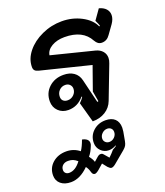

<svg xmlns="http://www.w3.org/2000/svg" viewBox="-194 -700 950 1104"><g transform="rotate(-20 281.0 -148.0)"><path d="M252 -114Q270 -132 277 -144L274 -147Q235 -100 178 -100Q141 -100 117 -123.5Q93 -147 93 -183Q93 -234 128.5 -267Q164 -300 218 -300Q256 -300 281 -282.5Q306 -265 314 -232L349 -87L356 -89L345 -152L396 -296L94 -371Q78 -375 71 -382.5Q64 -390 64 -404Q64 -453 99 -496.5Q134 -540 192 -566.5Q250 -593 314 -593Q379 -593 433.5 -564.5Q488 -536 508 -491L513 -494Q508 -509 498 -529L541 -590Q568 -583 582.5 -567Q597 -551 597 -529Q597 -505 579 -479L541 -426Q522 -398 491 -398Q478 -398 468.5 -404.5Q459 -411 451 -425Q410 -502 298 -502Q252 -502 219.5 -483Q187 -464 182 -433L441 -368Q467 -361 481.5 -344Q496 -327 496 -304Q496 -288 489 -271L412 -70Q398 -33 364.5 -12Q331 9 286 9ZM246 -206Q246 -221 235.5 -231.5Q225 -242 208 -242Q186 -242 171 -226.5Q156 -211 156 -188Q156 -172 166 -163Q176 -154 193 -154Q215 -154 230.5 -169.5Q246 -185 246 -206ZM-35 224Q-35 178 -1.5 148.5Q32 119 83 119Q128 119 163 147Q178 125 192 86Q231 94 231 121Q231 130 227 138Q214 172 196 193Q214 216 218 232L241 212Q253 201 262 201Q269 201 272.5 202.5Q276 204 281 210L305 238L324 219L339 202Q359 191 363 187L362 184Q340 197 317 197Q289 197 269 177Q249 157 249 128Q249 85 280 56.5Q311 28 356 28Q393 28 413 47Q433 66 433 101Q433 108 431 124L421 179Q418 195 412.5 204.5Q407 214 394 225L322 285Q307 297 297 297Q292 297 287 293.5Q282 290 276 284L253 255L221 283Q204 297 195 297Q182 297 177 280Q171 257 159 242Q106 295 50 295Q11 295 -12 275.5Q-35 256 -35 224ZM381 108Q381 94 372 85.5Q363 77 349 77Q331 77 317 90.5Q303 104 303 122Q303 135 312.5 144Q322 153 336 153Q354 153 367.5 139.5Q381 126 381 108ZM130 196Q116 184 103.5 179Q91 174 74 174Q54 174 41.5 185Q29 196 29 214Q29 226 37 233.5Q45 241 58 241Q97 241 130 196Z"/></g></svg>

Font: K2D SemiBold
Style: Italic
Weight: 600
Italic angle: -10°
Designer: Katatrad Aksorn Co.,Ltd.
Foundry: Cadson Demak Co.,Ltd.
Version: Version 1.000; ttfautohint (v1.6)